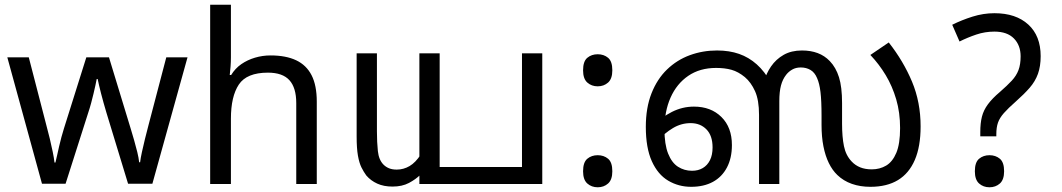

<svg xmlns="http://www.w3.org/2000/svg" viewBox="-20 -780 4504 814"><path d="M431 -303Q425 -324 419 -344.5Q413 -365 408.5 -383.5Q404 -402 400 -418Q396 -434 394 -445H390Q388 -434 384.5 -418Q381 -402 376.5 -383Q372 -364 366.5 -343.5Q361 -323 354 -302L258 -1H158L11 -537H102L176 -251Q184 -222 191 -192.5Q198 -163 203.5 -136.5Q209 -110 211 -91H215Q218 -103 222 -121Q226 -139 230.5 -159Q235 -179 240.5 -199Q246 -219 251 -235L346 -537H442L534 -235Q541 -212 548.5 -186Q556 -160 562 -135.5Q568 -111 570 -92H574Q576 -109 581.5 -134.5Q587 -160 594.5 -190.5Q602 -221 610 -251L685 -537H775L626 -1H523Z M959 -537Q959 -518 957.5 -498Q956 -478 954 -462H960Q977 -490 1003 -508Q1029 -526 1061 -535.5Q1093 -545 1127 -545Q1192 -545 1235.5 -524.5Q1279 -504 1301 -461Q1323 -418 1323 -349V0H1236V-343Q1236 -408 1207 -440Q1178 -472 1116 -472Q1026 -472 992.5 -421.5Q959 -371 959 -277V0H871V-760H959Z M1758 0V-554H1844V-72H2193V-554H2279V0ZM1644 11Q1607 11 1579.5 -1.5Q1552 -14 1533 -36Q1522 -51 1512.5 -70Q1503 -89 1497.5 -120Q1492 -151 1492 -202V-554H1578V-223Q1578 -177 1582 -139.5Q1586 -102 1606 -82Q1616 -72 1629.5 -66.5Q1643 -61 1662 -61Q1691 -61 1716.5 -76Q1742 -91 1764 -125L1762 -39Q1743 -20 1714 -4.5Q1685 11 1644 11Z M2514 -414Q2488 -414 2470 -430Q2452 -446 2452 -482Q2452 -520 2470 -535Q2488 -550 2514 -550Q2540 -550 2558 -535Q2576 -520 2576 -482Q2576 -446 2558 -430Q2540 -414 2514 -414ZM2514 14Q2488 14 2470 -2Q2452 -18 2452 -54Q2452 -92 2470 -107Q2488 -122 2514 -122Q2540 -122 2558 -107Q2576 -92 2576 -54Q2576 -18 2558 -2Q2540 14 2514 14Z M2910 12Q2857 12 2813 -14Q2769 -40 2743.5 -96.5Q2718 -153 2718 -242Q2718 -323 2742 -384Q2766 -445 2808 -485.5Q2850 -526 2904.5 -546Q2959 -566 3020 -566Q3072 -566 3113.5 -551.5Q3155 -537 3188.5 -507Q3222 -477 3248 -430L3219 -433Q3228 -468 3249 -498.5Q3270 -529 3302.5 -547.5Q3335 -566 3380 -566Q3417 -566 3446.5 -555Q3476 -544 3498 -521Q3524 -494 3537 -452.5Q3550 -411 3550 -343V-255Q3550 -200 3558 -160.5Q3566 -121 3591 -95Q3606 -79 3627 -70.5Q3648 -62 3676 -62Q3710 -62 3737 -78Q3764 -94 3780 -132Q3796 -170 3796 -237Q3796 -303 3779.5 -359Q3763 -415 3735 -461.5Q3707 -508 3670 -547L3748 -600Q3810 -521 3846.5 -434Q3883 -347 3883 -244Q3883 -159 3858.5 -102Q3834 -45 3787 -16.5Q3740 12 3670 12Q3627 12 3591.5 -0.5Q3556 -13 3530 -38Q3509 -58 3494 -88.5Q3479 -119 3471 -159.5Q3463 -200 3463 -250V-288Q3463 -353 3458.5 -390Q3454 -427 3444 -449Q3434 -473 3416 -483.5Q3398 -494 3375 -494Q3354 -494 3338.5 -485Q3323 -476 3313 -463Q3298 -444 3291 -417.5Q3284 -391 3284 -351V0H3198V-293Q3198 -356 3181 -393.5Q3164 -431 3138 -453Q3110 -476 3081.5 -484Q3053 -492 3016 -492Q2947 -492 2898 -458.5Q2849 -425 2823 -366.5Q2797 -308 2797 -232Q2797 -168 2812.5 -129Q2828 -90 2854.5 -73Q2881 -56 2914 -56Q2940 -56 2959.5 -67.5Q2979 -79 2990 -101Q3001 -123 3001 -155Q3001 -205 2975 -231.5Q2949 -258 2908 -258Q2868 -258 2833 -237Q2798 -216 2769 -184L2754 -248Q2784 -283 2828.5 -305.5Q2873 -328 2922 -328Q2994 -328 3038.5 -284Q3083 -240 3083 -165Q3083 -110 3062 -70Q3041 -30 3002.5 -9Q2964 12 2910 12Z M4136 -202V-220Q4136 -258 4143 -285.5Q4150 -313 4168.5 -338Q4187 -363 4219 -390Q4250 -417 4269.5 -438Q4289 -459 4298 -483Q4307 -507 4307 -541Q4307 -588 4278.5 -617Q4250 -646 4196 -646Q4156 -646 4119 -633.5Q4082 -621 4048 -604L4017 -675Q4057 -695 4103 -709.5Q4149 -724 4196 -724Q4287 -724 4339.5 -676Q4392 -628 4392 -542Q4392 -499 4380.5 -467Q4369 -435 4345.5 -408Q4322 -381 4287 -350Q4254 -321 4236 -300.5Q4218 -280 4211 -260Q4204 -240 4204 -211V-202ZM4175 14Q4149 14 4131 -2Q4113 -18 4113 -54Q4113 -92 4131 -107Q4149 -122 4175 -122Q4201 -122 4219 -107Q4237 -92 4237 -54Q4237 -18 4219 -2Q4201 14 4175 14Z"/></svg>

Font: hextamil15
Style: Book
Weight: 400
Designer: Jelle Bosma - Monotype Design Team
Foundry: Monotype Imaging Inc.
Version: Version 2.003